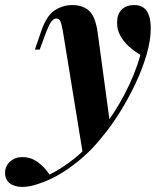

<svg xmlns="http://www.w3.org/2000/svg" viewBox="-128 -551 630 759"><path d="M307 -61 200 60 120 -431Q115 -458 110 -468Q105 -478 94 -478Q84 -478 74 -464.5Q64 -451 47 -404L29 -355H10L35 -428Q56 -489 88 -510Q120 -531 158 -531Q199 -531 224 -508.5Q249 -486 258 -423ZM68 139Q115 116 165 76.5Q215 37 267 -30Q323 -99 365 -179.5Q407 -260 427 -334Q403 -348 381.5 -367.5Q360 -387 347 -411Q334 -435 335 -463Q335 -495 353 -513Q371 -531 402 -531Q437 -531 452.5 -507Q468 -483 468 -440Q468 -393 452 -337Q436 -281 408 -221.5Q380 -162 345 -106Q310 -50 271 -4Q240 35 201.5 69Q163 103 120.5 130Q78 157 32 173Q10 181 -8 184.5Q-26 188 -39 188Q-71 188 -89.5 173.5Q-108 159 -108 132Q-108 106 -88.5 88Q-69 70 -39 70Q-7 70 19.5 88.5Q46 107 68 139Z"/></svg>

Font: Playfair Display
Style: Bold Italic
Weight: 700
Italic angle: -14°
Designer: Claus Eggers Sørensen
Foundry: Claus Eggers Sørensen
Version: Version 1.203